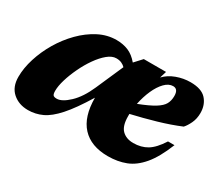

<svg xmlns="http://www.w3.org/2000/svg" viewBox="-92 -642 962 848"><g transform="rotate(30 389.5 -218.0)"><path d="M748.5 -174.5Q718 -98.5 683.2 -57.5Q648.5 -16.5 607.8 -0.8Q567 15 517.5 15Q431 15 385.2 -34.5Q339.5 -84 339.5 -180.5Q291 -101 253.2 -58.8Q215.5 -16.5 181.5 -0.8Q147.5 15 110 15Q63 15 31.8 -12.5Q0.5 -40 0.5 -91.5Q0.5 -136 16 -185.5Q31.5 -235 59.2 -281.8Q87 -328.5 124.2 -366.2Q161.5 -404 205 -426.5Q248.5 -449 295.5 -449Q328.5 -449 355.8 -437.8Q383 -426.5 406.5 -398.5L441 -436H554.5L544 -401.5Q566.5 -425.5 601 -438.2Q635.5 -451 671.5 -451Q728 -451 752.5 -423.5Q777 -396 777 -354.5Q777 -325.5 766 -302.2Q755 -279 743 -266Q692 -244.5 630 -226.5Q568 -208.5 507 -194.5Q507 -188.5 507 -182.5Q507 -133.5 528.2 -112.5Q549.5 -91.5 585.5 -91.5Q625.5 -91.5 655.5 -109.5Q685.5 -127.5 715.5 -174.5ZM613.5 -397.5Q591.5 -397.5 571.5 -377Q551.5 -356.5 536.5 -322.8Q521.5 -289 513.5 -249.5Q566.5 -270 593.5 -286.8Q620.5 -303.5 630 -321Q639.5 -338.5 639.5 -362Q639.5 -397.5 613.5 -397.5ZM172 -119.5Q172 -103.5 176.5 -97.8Q181 -92 195 -92Q221.5 -92 257.2 -125.8Q293 -159.5 320 -221L381 -360Q373.5 -368 362.2 -373.2Q351 -378.5 335 -378.5Q313.5 -378.5 290.8 -359.8Q268 -341 246.8 -310.8Q225.5 -280.5 208.8 -245.2Q192 -210 182 -176.8Q172 -143.5 172 -119.5Z"/></g></svg>

Font: Newsreader 16pt ExtraBold
Style: Italic
Weight: 800
Italic angle: -17°
Designer: Hugues Gentile
Foundry: Production Type
Version: Version 1.003; ttfautohint (v1.8.3)